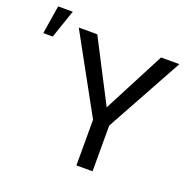

<svg xmlns="http://www.w3.org/2000/svg" viewBox="-251 -914 1037 1047"><g transform="rotate(20 267.5 -390.5)"><path d="M348.1 -354 533.7 -710.9H640.1L395 -265.1V0H301.3V-265.1L56.2 -710.9H163.6ZM-88.9 -780.8H-3.9L-60.5 -616.2H-115.2Z"/></g></svg>

Font: Roboto-ThirdPerson-AD3FC
Style: ThirdPerson-AD3FC
Weight: 400
Designer: Google
Version: Version 2.137; 2017